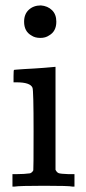

<svg xmlns="http://www.w3.org/2000/svg" viewBox="-20 -689 318 709"><path d="M131 -669Q156 -667 172 -651.5Q188 -636 188 -609Q188 -573 161 -558Q148 -549 129 -549Q109 -549 96 -558Q69 -573 69 -609Q69 -637 86.5 -653Q104 -669 131 -669ZM247 0Q236 -3 143 -3Q52 -3 34 0H26V-46H42Q70 -46 91 -49Q99 -52 103 -60Q104 -62 104 -205Q104 -355 100 -365Q92 -385 41 -385H30V-408Q30 -431 32 -431L42 -432Q52 -433 70 -434Q88 -435 106 -436Q123 -437 142 -438.5Q161 -440 171 -441Q181 -442 182 -442H185V-62Q190 -52 197 -49.5Q204 -47 232 -46H255V0Z"/></svg>

Font: MathJax_Main
Style: Regular
Weight: 400
Version: Version 1.1